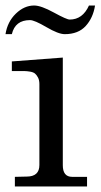

<svg xmlns="http://www.w3.org/2000/svg" viewBox="-25 -677 365 697"><path d="M29 -35 72 -36Q118 -36 118 -78V-372Q118 -386 113 -395.5Q108 -405 102 -410Q96 -415 84 -417Q72 -419 64 -419Q56 -419 40.5 -419Q25 -419 18 -419V-454L203 -468V-77Q203 -35 237 -35H291V0H29ZM-5 -553Q2 -598 32.5 -627.5Q63 -657 99 -657Q124 -657 170.5 -631.5Q217 -606 228 -606Q275 -606 298 -657H320Q313 -612 286 -582.5Q259 -553 210 -553Q187 -553 143.5 -578.5Q100 -604 84 -604Q30 -604 18 -553Z"/></svg>

Font: Academico
Style: Regular
Weight: 400
Foundry: Steinberg Media Technologies GmbH
Version: Version 0.902